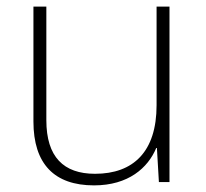

<svg xmlns="http://www.w3.org/2000/svg" viewBox="-20 -550 622 580"><path d="M492 -530H453V-232C453 -92 383 -25 267 -25C172 -25 120 -76 120 -187V-530H81V-183C81 -55 144 10 264 10C368 10 427 -43 452 -103H454L460 0H492Z"/></svg>

Font: Noto Sans Malayalam ExtraLight
Style: Regular
Weight: 200
Designer: Jelle Bosma - Monotype Design Team
Foundry: Monotype Imaging Inc.
Version: Version 2.104